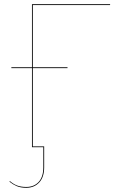

<svg xmlns="http://www.w3.org/2000/svg" viewBox="-20 -700 563 913"><path d="M136 -676V-380H301V-376H136V-4H190V96Q190 142 166.5 167.5Q143 193 105 193Q78 193 59.5 185Q41 177 25 164L27 161Q43 175 61 182Q79 189 105 189Q142 189 164 165Q186 141 186 96V0H132V-376H34V-380H132V-680H504L503 -676Z"/></svg>

Font: FiraGO Four
Style: Regular
Weight: 100
Designer: bBox Type
Foundry: bBox Type GmbH
Version: Version 1.001